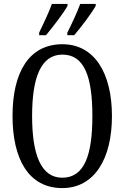

<svg xmlns="http://www.w3.org/2000/svg" viewBox="-20 -951 637 981"><path d="M324 -784V-771H359C396 -814 450 -886 469 -921V-931H390C373 -886 350 -836 324 -784ZM180 -784V-771H215C251 -814 306 -886 325 -921V-931H245C229 -886 205 -836 180 -784ZM298 10C461 10 552 -137 552 -358C552 -580 461 -725 299 -725C127 -725 44 -580 44 -359C44 -137 127 10 298 10ZM298 -43C190 -43 144 -160 144 -358C144 -557 190 -672 299 -672C412 -672 452 -557 452 -358C452 -160 412 -43 298 -43Z"/></svg>

Font: Noto Serif Armenian ExtraCondensed
Style: Regular
Weight: 400
Width: 2
Designer: Monotype Design Team
Foundry: Monotype Imaging Inc.
Version: Version 2.008